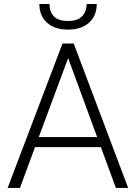

<svg xmlns="http://www.w3.org/2000/svg" viewBox="-20 -925 669 945"><path d="M476.6 -200.7H152.3L78.1 0H17.6L287.6 -710.9H342.8L610.8 0H550.3ZM170.9 -250.5H458L315.4 -639.2ZM456.1 -905.3Q456.1 -847.7 418.5 -813.5Q380.9 -779.3 314.9 -779.3Q248.5 -779.3 211.2 -813.5Q173.8 -847.7 173.8 -905.3H223.6Q223.6 -867.2 245.1 -844.5Q266.6 -821.8 314.9 -821.8Q361.8 -821.8 384 -844.7Q406.2 -867.7 406.2 -905.3Z"/></svg>

Font: Roboto Web
Style: Light
Weight: 300
Designer: Google
Version: Version 1.200310; 2013